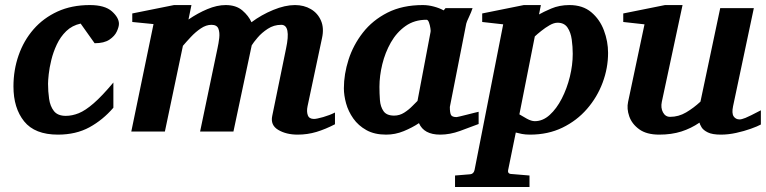

<svg xmlns="http://www.w3.org/2000/svg" viewBox="-20 -520 3030 759"><path d="M450.2 -425.8Q450.2 -414.1 441.9 -395.8Q433.6 -377.4 412.6 -363.3Q391.6 -349.1 354 -349.1L298.8 -426.8Q265.1 -419.4 241.9 -397Q218.8 -374.5 204.6 -344.2Q190.4 -314 182.9 -283Q175.3 -252 172.6 -226.6Q169.9 -201.2 169.9 -189Q169.9 -158.7 174.1 -129.4Q178.2 -100.1 193.1 -81.1Q208 -62 240.2 -62Q265.1 -62 291.3 -72.5Q317.4 -83 350.3 -111.6Q383.3 -140.1 428.2 -193.8V-94.2Q386.7 -45.9 333.5 -16.8Q280.3 12.2 209 12.2Q117.7 12.2 75.4 -40.3Q33.2 -92.8 33.2 -178.2Q33.2 -243.2 53.5 -301.3Q73.7 -359.4 112.5 -404.1Q151.4 -448.7 207.3 -474.4Q263.2 -500 335 -500Q394.5 -500 422.4 -475.1Q450.2 -450.2 450.2 -425.8Z M1304.2 -28.8Q1266.6 -9.3 1231 1.5Q1195.3 12.2 1156.7 12.2Q1111.3 12.2 1079.8 -6.6Q1048.3 -25.4 1056.2 -62L1110.8 -328.1Q1130.9 -421.9 1091.8 -421.9Q1062.5 -421.9 1038.6 -406.2Q1014.6 -390.6 998.3 -371.3Q981.9 -352.1 975.1 -340.8L902.8 0H771L839.8 -329.1Q844.2 -348.6 846.7 -370.1Q849.1 -391.6 843.3 -406.7Q837.4 -421.9 815.9 -421.9Q794.9 -421.9 773.9 -407.7Q752.9 -393.6 734.6 -374Q716.3 -354.5 703.1 -338.9L631.8 0H499L586.9 -424.8L502.9 -433.1V-466.8L668 -500H736.8L725.1 -442.9Q761.2 -467.8 799.6 -483.9Q837.9 -500 872.1 -500Q913.1 -500 938 -478.8Q962.9 -457.5 974.1 -432.1Q1013.2 -461.4 1060.1 -480.7Q1106.9 -500 1146 -500Q1181.6 -500 1209 -483.9Q1236.3 -467.8 1249 -438.2Q1261.7 -408.7 1252.9 -369.1L1195.8 -100.1Q1191.4 -79.1 1196.8 -64.5Q1202.1 -49.8 1221.2 -49.8Q1231.4 -49.8 1257.3 -57.1Q1283.2 -64.5 1304.2 -75.2Z M1506.3 12.2Q1460.4 12.2 1428.5 -5.6Q1396.5 -23.4 1376.7 -51.5Q1356.9 -79.6 1348.1 -111.3Q1339.4 -143.1 1339.4 -170.9Q1339.4 -226.6 1357.9 -284.4Q1376.5 -342.3 1414.6 -391.1Q1452.6 -439.9 1511.7 -470Q1570.8 -500 1651.4 -500Q1672.9 -500 1694.8 -494.1Q1716.8 -488.3 1733.9 -479L1741.2 -487.8H1848.1Q1843.3 -472.7 1834 -453.1Q1824.7 -433.6 1823.2 -426.8Q1807.1 -344.2 1790.8 -262Q1774.4 -179.7 1758.3 -97.2Q1758.3 -74.7 1762.7 -65.9Q1767.1 -57.1 1785.2 -57.1Q1787.1 -57.1 1799.1 -60.1Q1811 -63 1826.7 -66.9Q1842.3 -70.8 1855.5 -74.2Q1868.7 -77.6 1872.1 -78.1V-29.8Q1837.9 -16.6 1798.1 -2.2Q1758.3 12.2 1720.2 12.2Q1655.8 12.2 1636.2 -33.2Q1609.9 -15.6 1576.2 -1.7Q1542.5 12.2 1506.3 12.2ZM1538.1 -63Q1559.6 -63 1577.9 -74.7Q1596.2 -86.4 1609.9 -100.6Q1623.5 -114.7 1630.4 -121.1L1682.1 -394Q1683.1 -397 1681.4 -408.7Q1679.7 -420.4 1675.8 -431.2Q1671.9 -441.9 1666 -441.9Q1618.2 -441.9 1583 -417Q1547.9 -392.1 1525.1 -352.1Q1502.4 -312 1491.2 -265.9Q1480 -219.7 1480 -176.8Q1480 -150.4 1481.9 -124.3Q1483.9 -98.1 1496.1 -80.6Q1508.3 -63 1538.1 -63Z M1778.8 219.2V173.8L1838.9 168.9Q1852.5 167.5 1856 151.9L1969.2 -423.8L1886.2 -433.1V-466.8L2050.8 -500H2118.2L2110.8 -462.9Q2126.5 -472.2 2158.9 -486.1Q2191.4 -500 2231 -500Q2283.7 -500 2317.4 -471.7Q2351.1 -443.4 2367.4 -399.9Q2383.8 -356.4 2383.8 -311Q2383.8 -251 2362.3 -193.4Q2340.8 -135.7 2300.5 -89.4Q2260.3 -43 2203.4 -15.4Q2146.5 12.2 2075.2 12.2Q2057.1 12.2 2043 9.5Q2028.8 6.8 2019 3.9L1988.8 151.9Q1985.4 168 2003.9 168L2073.2 173.8V219.2ZM2094.2 -41Q2126 -41 2153.1 -65.7Q2180.2 -90.3 2200.7 -130.1Q2221.2 -169.9 2232.7 -216.6Q2244.1 -263.2 2244.1 -307.1Q2244.1 -335 2240.2 -363.5Q2236.3 -392.1 2223.4 -411.1Q2210.4 -430.2 2184.1 -430.2Q2169.9 -430.2 2152.8 -420.4Q2135.7 -410.6 2119.9 -397.9Q2104 -385.3 2094.2 -376L2033.2 -67.9Q2044.9 -60.5 2062.7 -50.8Q2080.6 -41 2094.2 -41Z M2987.8 -27.8Q2974.6 -20.5 2948 -11Q2921.4 -1.5 2890.1 5.4Q2858.9 12.2 2830.1 12.2Q2795.9 12.2 2778.1 3.4Q2760.3 -5.4 2753.4 -16.8Q2746.6 -28.3 2745.1 -35.2Q2712.4 -12.7 2673.6 -0.2Q2634.8 12.2 2585.9 12.2Q2536.1 12.2 2507.1 -8.8Q2478 -29.8 2467.5 -60.1Q2457 -90.3 2462.9 -117.2L2527.8 -423.8L2443.8 -433.1V-466.8L2608.9 -500H2678.2L2596.2 -117.2Q2591.3 -93.8 2600.8 -75.9Q2610.4 -58.1 2628.9 -58.1Q2662.6 -58.1 2692.4 -75.7Q2722.2 -93.3 2749 -118.2L2827.1 -487.8H2960L2877.9 -100.1Q2872.1 -72.3 2880.1 -60.1Q2888.2 -47.9 2903.8 -47.9Q2911.6 -47.9 2927 -54Q2942.4 -60.1 2987.8 -84Z"/></svg>

Font: Charis
Style: Bold Italic
Weight: 700
Italic angle: -11°
Designer: Walt Agee, Miriam Martin, Annie Olsen, Victor Gaultney, Lorna Priest, Alan Ward, Bob Hallissy, Martin Hosken, Sharon Cor
Foundry: SIL Global
Version: Version 7.000